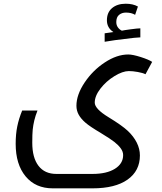

<svg xmlns="http://www.w3.org/2000/svg" viewBox="-20 -780 879 1040"><path d="M266.1 240.2Q172.4 240.2 118.7 175.3Q64.9 110.4 64.9 -1Q64.9 -53.2 73.5 -95.2Q82 -137.2 100.1 -181.2H183.1Q171.9 -153.3 165.8 -127.7Q159.7 -102.1 157.2 -78.1Q154.8 -54.2 154.8 -6.8Q154.8 74.2 188.5 118.2Q222.2 162.1 285.2 162.1H481Q557.6 162.1 602.3 134.3Q647 106.4 647 60.1Q647 41.5 634.3 23.9Q621.6 6.3 600.1 -10.7Q578.6 -27.8 526.9 -59.1Q466.8 -94.7 442.9 -115.5Q418.9 -136.2 406.5 -158.4Q394 -180.7 394 -207Q394 -266.6 438.2 -332.8Q482.4 -398.9 547.9 -441.9Q613.3 -484.9 674.8 -484.9Q698.7 -484.9 741.9 -471.2Q785.2 -457.5 804.2 -444.8L768.1 -377.9Q753.4 -385.3 726.3 -390.1Q699.2 -395 678.2 -395Q644.5 -395 599.9 -367.7Q555.2 -340.3 524.2 -300.3Q493.2 -260.3 493.2 -224.1Q493.2 -190.4 567.9 -145Q641.6 -100.1 672.6 -70.8Q703.6 -41.5 720.7 -7.6Q737.8 26.4 737.8 62Q737.8 145.5 670.9 192.9Q604 240.2 481 240.2ZM546.9 -599.6 594.2 -606.4Q559.1 -629.4 559.1 -669.9Q559.1 -712.9 587.2 -736.3Q615.2 -759.8 661.1 -759.8Q700.2 -759.8 727.1 -744.6L711.9 -699.7Q691.9 -711.9 662.1 -711.9Q640.1 -711.9 625 -699.5Q609.9 -687 609.9 -660.6Q609.9 -643.6 618.7 -631.6Q627.4 -619.6 640.1 -613.8Q649.9 -616.2 688 -621.3Q726.1 -626.5 740.2 -626.5V-577.6Q732.4 -577.6 704.8 -575Q677.2 -572.3 603 -562.5L546.9 -553.7Z"/></svg>

Font: DroidArabicKufi
Style: Regular
Weight: 400
Designer: Pascal Zoghbi
Foundry: Ascender Corporation
Version: Version 1.00; ttfautohint (v1.4.1)